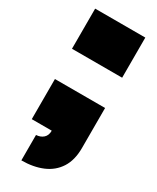

<svg xmlns="http://www.w3.org/2000/svg" viewBox="-228 -752 846 1036"><g transform="rotate(30 195.0 -234.0)"><path d="M37.6 -437.5V-687.5H350.1V-437.5ZM102.1 220.7V62.5Q129.4 61 146.7 45.4Q164.1 29.8 164.1 0H39.6V-250H352.1V-0.5Q352.1 74.7 320.6 123.8Q289.1 172.9 232.7 196.8Q176.3 220.7 102.1 220.7Z"/></g></svg>

Font: Holtwood One SC
Style: Regular
Weight: 400
Designer: Vernon Adams
Foundry: Vernon Adams
Version: Version 1.100; ttfautohint (v1.8.4.7-5d5b)